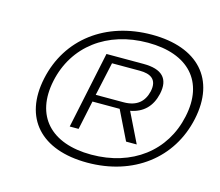

<svg xmlns="http://www.w3.org/2000/svg" viewBox="-99 -806 1077 941"><g transform="rotate(15 440.0 -335.0)"><path d="M416 9C181 9 61 -124 106 -335C151 -546 327 -679 562 -679C796 -679 916 -546 871 -335C826 -124 650 9 416 9ZM153 -335C114 -150 219 -34 425 -34C632 -34 785 -150 824 -335C864 -520 759 -636 553 -636C346 -636 192 -520 153 -335ZM288 -140H333L364 -287H502L574 -140H628L554 -291C619 -303 659 -343 674 -409C692 -490 652 -530 558 -530H370ZM371 -323 408 -493H549C603 -493 641 -473 627 -409C614 -354 578 -323 512 -323Z"/></g></svg>

Font: LT Wave Light
Style: Italic
Weight: 300
Designer: Daniel Lyons
Version: Version 2.5 (Glyphs App)